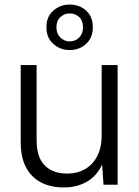

<svg xmlns="http://www.w3.org/2000/svg" viewBox="-20 -812 611 844"><path d="M261 12Q204 12 161.5 -9.5Q119 -31 95 -75Q71 -119 71 -187V-526H141V-195Q141 -121 176.5 -85Q212 -49 276 -49Q319 -49 353 -68Q387 -87 407 -125Q427 -163 427 -219V-526H497V0H435L429 -89Q407 -40 363 -14Q319 12 261 12ZM286 -592Q245 -592 214.5 -619Q184 -646 184 -692Q184 -739 214.5 -765.5Q245 -792 286 -792Q329 -792 358.5 -765.5Q388 -739 388 -692Q388 -646 358.5 -619Q329 -592 286 -592ZM286 -630Q311 -630 328 -647Q345 -664 345 -692Q345 -721 328 -737Q311 -753 286 -753Q263 -753 245.5 -737Q228 -721 228 -692Q228 -664 245.5 -647Q263 -630 286 -630Z"/></svg>

Font: DM Sans 9pt Light
Style: Regular
Weight: 300
Version: Version 4.004;gftools[0.9.30]